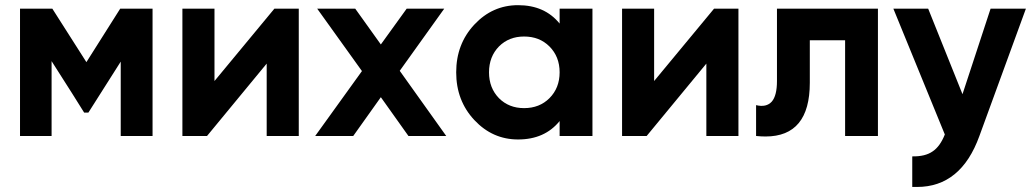

<svg xmlns="http://www.w3.org/2000/svg" viewBox="-20 -534 4051 754"><path d="M579.1 -500Q579.1 -375 579.1 0Q547.9 0 454.1 0Q454.1 -73.2 454.1 -292Q421.9 -242.2 327.1 -91.8Q323.2 -91.8 310.5 -91.8Q279.3 -142.6 182.6 -293.9Q182.6 -220.7 182.6 0Q152.3 0 58.6 0Q58.6 -125 58.6 -500Q90.8 -500 185.5 -500Q219.7 -447.3 319.3 -290Q352.5 -342.8 452.1 -500Q483.4 -500 579.1 -500Z M1057.6 -500Q1082 -500 1153.3 -500Q1153.3 -375 1153.3 0Q1122.1 0 1027.3 0Q1027.3 -71.3 1027.3 -284.2Q968.8 -212.9 793 0Q768.6 0 696.3 0Q696.3 -125 696.3 -500Q728.5 -500 822.3 -500Q822.3 -428.7 822.3 -215.8Q881.8 -287.1 1057.6 -500Z M1732.4 0Q1695.3 0 1584 0Q1556.6 -38.1 1475.6 -152.3Q1448.2 -114.3 1367.2 0Q1330.1 0 1217.8 0Q1263.7 -63.5 1401.4 -254.9Q1357.4 -316.4 1225.6 -500Q1262.7 -500 1375 -500Q1400.4 -464.8 1475.6 -359.4Q1501 -394.5 1577.1 -500Q1614.3 -500 1724.6 -500Q1680.7 -439.5 1549.8 -255.9Q1595.7 -192.4 1732.4 0Z M2177.7 -500Q2210 -500 2306.6 -500Q2306.6 -375 2306.6 0Q2274.4 0 2177.7 0Q2177.7 -14.6 2177.7 -58.6Q2119.1 13.7 2014.6 13.7Q1914.1 13.7 1842.8 -62.5Q1771.5 -138.7 1771.5 -250Q1771.5 -361.3 1842.8 -437.5Q1914.1 -513.7 2014.6 -513.7Q2119.1 -513.7 2177.7 -441.4Q2177.7 -460.9 2177.7 -500ZM2038.1 -109.4Q2098.6 -109.4 2137.7 -148.4Q2177.7 -188.5 2177.7 -250Q2177.7 -311.5 2137.7 -351.6Q2098.6 -390.6 2038.1 -390.6Q1978.5 -390.6 1939.5 -351.6Q1900.4 -311.5 1900.4 -250Q1900.4 -188.5 1939.5 -148.4Q1978.5 -109.4 2038.1 -109.4Z M2784.2 -500Q2808.6 -500 2879.9 -500Q2879.9 -375 2879.9 0Q2848.6 0 2753.9 0Q2753.9 -71.3 2753.9 -284.2Q2695.3 -212.9 2519.5 0Q2495.1 0 2422.9 0Q2422.9 -125 2422.9 -500Q2455.1 -500 2548.8 -500Q2548.8 -428.7 2548.8 -215.8Q2608.4 -287.1 2784.2 -500Z M3427.7 -500Q3427.7 -375 3427.7 0Q3395.5 0 3298.8 0Q3298.8 -93.8 3298.8 -376Q3263.7 -376 3160.2 -376Q3160.2 -334 3160.2 -209Q3160.2 2 2986.3 2Q2968.8 2 2949.2 0Q2949.2 -40 2949.2 -121.1Q2989.3 -111.3 3010.7 -134.8Q3031.2 -158.2 3031.2 -215.8Q3031.2 -310.5 3031.2 -500Q3130.9 -500 3427.7 -500Z M3870.1 -500Q3905.3 -500 4008.8 -500Q3962.9 -375 3826.2 0Q3753.9 200.2 3581.1 200.2Q3571.3 200.2 3562.5 200.2Q3562.5 160.2 3562.5 80.1Q3613.3 81.1 3642.6 60.5Q3671.9 41 3690.4 -5.9Q3623 -170.9 3488.3 -500Q3522.5 -500 3625 -500Q3659.2 -416 3759.8 -164.1Q3787.1 -248 3870.1 -500Z"/></svg>

Font: LeFont
Style: Regular
Weight: 700
Designer: Leryon MEDIA
Version: Version 1.0